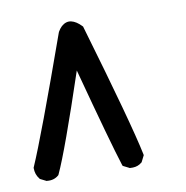

<svg xmlns="http://www.w3.org/2000/svg" viewBox="-65 -412 630 650"><g transform="rotate(-10 250.0 -86.5)"><path d="M328.6 173.8 311 165 307.6 163.1 306.2 159.2Q281.2 81.5 210.9 -181.6Q124 79.1 88.9 154.3L87.9 156.2L86.4 157.7Q70.3 171.4 46.9 168.9H44.9L43.5 168L25.9 159.2L23.9 158.2L22.5 156.2Q16.1 148.4 12.9 138.9Q9.8 129.4 9.8 119.1V117.2L10.7 115.2Q53.2 18.1 173.3 -318.8L173.8 -319.3V-320.3Q180.2 -331.5 187.5 -338.4Q203.6 -352.5 220.9 -348.6Q238.3 -344.7 255.9 -326.2L257.8 -324.2L258.3 -322.3Q361.8 29.8 383.8 136.7L384.3 140.1L382.8 143.1L374 160.6L373 162.6L371.6 163.6Q368.2 166.5 364.7 168.5Q361.3 170.4 357.4 171.9Q353.5 173.3 349.4 174.1Q345.2 174.8 340.8 175Q336.4 175.3 332 174.8H330.1Z"/></g></svg>

Font: NaikaiFont
Style: Bold
Weight: 700
Version: Version 1.89